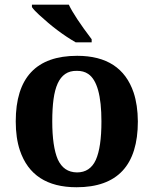

<svg xmlns="http://www.w3.org/2000/svg" viewBox="-20 -786 653 816"><path d="M225.6 -108.4Q238.3 -81.1 258.3 -67.4Q278.3 -53.7 307.1 -53.2Q362.8 -53.2 387.2 -106.4Q411.1 -159.7 411.1 -270Q411.1 -433.6 355 -471.7Q335 -485.4 306.2 -484.9Q277.3 -485.4 257.3 -471.7Q237.3 -458 225.1 -431.2Q212.9 -404.3 207.5 -364.3Q202.1 -324.2 202.1 -270.5Q202.1 -216.8 208 -176.3Q213.9 -135.7 225.6 -108.4ZM46.9 -270Q46.9 -548.8 308.1 -548.8Q495.1 -548.8 547.9 -392.6Q565.4 -339.8 565.9 -270Q565.9 9.8 305.2 9.8Q117.2 9.8 64.5 -147Q46.9 -199.7 46.9 -270ZM369.6 -606H301.8Q224.6 -650.4 146.5 -722.7Q125 -742.2 115.7 -755.9V-766.1H272.5Q295.9 -716.3 369.6 -619.1Z"/></svg>

Font: DroidSerif-Bold
Style: Bold
Weight: 700
Foundry: Ascender Corporation
Version: Version 1.00 build 112